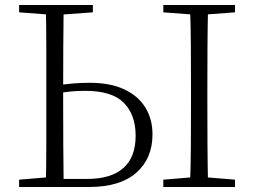

<svg xmlns="http://www.w3.org/2000/svg" viewBox="-20 -743 1010 763"><path d="M198 0V-32H327Q421 -32 470 -75Q519 -118 519 -204Q519 -287 472 -334.5Q425 -382 319 -382Q285 -382 256.5 -379Q228 -376 198 -370V-402Q233 -408 266.5 -411Q300 -414 336 -414Q418 -414 473.5 -388Q529 -362 557.5 -316Q586 -270 586 -209Q586 -113 521.5 -56.5Q457 0 335 0ZM162 0Q164 -83 164 -166Q164 -249 164 -333V-390Q164 -474 164 -557.5Q164 -641 162 -723H233Q232 -641 231.5 -557.5Q231 -474 231 -390V-333Q231 -249 231.5 -166Q232 -83 233 0ZM735 0Q738 -83 738.5 -166Q739 -249 739 -333V-390Q739 -474 738.5 -557.5Q738 -641 735 -723H807Q805 -641 804.5 -557.5Q804 -474 804 -390V-333Q804 -249 804.5 -166Q805 -83 807 0ZM56 -694V-723H349V-694L212 -684H189ZM629 0V-29L762 -40H780L914 -29V0ZM629 -694V-723H914V-694L780 -684H762ZM56 0V-29L188 -40H198V0Z"/></svg>

Font: Noto Serif HK ExtraLight
Style: Regular
Weight: 200
Designer: Ryoko NISHIZUKA 西塚涼子 (kana & ideographs); Frank Grießhammer (Latin, Greek & Cyrillic); Wenlong ZHANG 张文龙 (bopomofo); San
Foundry: Adobe
Version: Version 2.002-H1;hotconv 1.1.0;makeotfexe 2.6.0